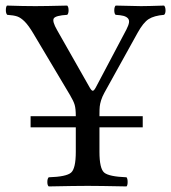

<svg xmlns="http://www.w3.org/2000/svg" viewBox="-20 -667 615 689"><path d="M336.9 -122.1Q336.9 -62 354 -47.6Q371.1 -33.2 434.1 -30.8Q438 -25.9 438 -13.9Q438 -2 434.1 2Q334 0 294.9 0Q252.9 0 154.8 2Q149.9 -2 149.9 -13.9Q149.9 -25.9 154.8 -30.8Q217.8 -32.7 234.9 -47.4Q252 -62 252 -122.1V-210H89.8V-250H252Q252 -276.9 248 -290.5Q244.1 -304.2 231 -326.2L99.6 -546.9Q82.5 -575.7 68.6 -589.6Q54.7 -603.5 42 -607.9Q29.3 -612.3 5.9 -613.8Q1 -618.7 1 -630.4Q1 -642.1 4.9 -647Q64.9 -645 106.9 -645Q141.1 -645 221.2 -647Q226.1 -642.1 226.1 -630.1Q226.1 -618.2 221.2 -613.8Q179.7 -611.3 173.1 -601.1Q166.5 -590.8 185.1 -558.6L301.3 -354Q308.1 -341.8 312.5 -341.3Q316.9 -340.8 323.2 -352.1L433.6 -561Q441.4 -576.2 442.9 -585.9Q444.3 -595.7 438.7 -601.6Q433.1 -607.4 422.9 -610.1Q412.6 -612.8 395 -613.8Q390.1 -617.7 390.1 -629.9Q390.1 -642.1 395 -647Q475.1 -645 485.8 -645Q508.8 -645 568.8 -647Q573.7 -642.1 574 -630.1Q574.2 -618.2 568.8 -613.8Q532.7 -610.8 513.4 -598.4Q494.1 -585.9 474.1 -549.8L354.5 -334Q346.7 -319.8 342.8 -307.1Q338.9 -294.4 337.9 -284.7Q336.9 -274.9 336.9 -257.8V-250H492.2V-210H336.9Z"/></svg>

Font: Linux Libertine Capitals
Style: Small Caps
Weight: 400
Designer: Philipp H. Poll
Foundry: Philipp H. Poll
Version: Version 5.1.3